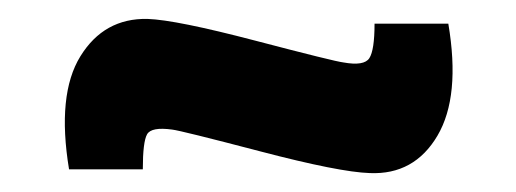

<svg xmlns="http://www.w3.org/2000/svg" viewBox="-20 -390 546 203"><path d="M131 -211H53Q40 -290 65 -330.5Q90 -371 136 -370Q166 -369 250 -347Q334 -325 343 -324Q365 -320 370.5 -328.5Q376 -337 376 -365H454Q467 -288 442.5 -246.5Q418 -205 371 -207Q339 -208 255 -230Q171 -252 162 -253Q140 -256 135.5 -248Q131 -240 131 -211Z"/></svg>

Font: Ezarion Extra Bold
Style: Regular
Weight: 800
Designer: Natanael Gama
Version: Version 1.001;PS 001.001;hotconv 1.0.70;makeotf.lib2.5.58329